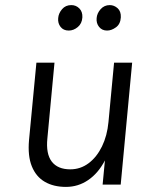

<svg xmlns="http://www.w3.org/2000/svg" viewBox="-20 -725 585 754"><path d="M239 9Q190.5 9 156 -11Q121.5 -31 105 -71.8Q88.5 -112.5 94 -175L123 -479H194L166 -181Q160 -121 183.2 -90.5Q206.5 -60 256 -60Q296 -60 328 -84Q360 -108 380.5 -150Q401 -192 406 -246L428 -479H499L454 0H383L392 -95Q366 -45 326.5 -18Q287 9 239 9ZM250 -605Q229 -605 217.8 -619.5Q206.5 -634 208.5 -654Q210 -673 223.8 -689Q237.5 -705 260 -705Q278.5 -705 291.5 -692Q304.5 -679 303.5 -657Q302 -632.5 285.5 -618.8Q269 -605 250 -605ZM400.5 -605Q380.5 -605 369 -619.5Q357.5 -634 359.5 -654Q361 -673 375.2 -689Q389.5 -705 411 -705Q428 -705 441.8 -692.8Q455.5 -680.5 454.5 -657Q453 -630.5 435.5 -617.8Q418 -605 400.5 -605Z"/></svg>

Font: Karla
Style: Italic
Weight: 400
Italic angle: -8°
Designer: Jonathan Pinhorn
Version: Version 2.004;gftools[0.9.33]